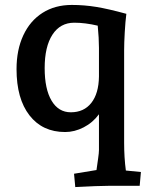

<svg xmlns="http://www.w3.org/2000/svg" viewBox="-20 -525 603 778"><path d="M47 -245Q47 -323 74.5 -382Q102 -441 152.5 -473Q203 -505 271 -505Q321 -505 370 -497Q419 -489 492 -469Q488 -438 485.5 -394.5Q483 -351 483 -321V53Q483 114 490 166L551 172L546 228H418Q380 228 285 233L280 179L371 164Q374 142 377.5 118Q381 94 381 83V-62Q356 -28 319 -9Q282 10 244 10Q152 10 99.5 -57.5Q47 -125 47 -245ZM267 -70Q320 -70 350 -108Q380 -146 381 -215V-331Q381 -369 376 -421Q325 -433 281 -433Q224 -433 192.5 -384.5Q161 -336 161 -249Q161 -164 189 -117Q217 -70 267 -70Z"/></svg>

Font: Andada Pro SemiBold
Style: Regular
Weight: 600
Designer: Carolina Giovagnoli
Foundry: Huerta Tipografica
Version: Version 3.005